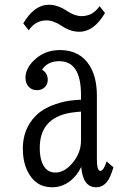

<svg xmlns="http://www.w3.org/2000/svg" viewBox="-20 -771 540 809"><path d="M422.4 -716.3Q376 -637.2 314.5 -637.2Q276.9 -637.2 241.2 -661.1Q205.6 -685.1 176.3 -685.1Q128.9 -685.1 101.1 -643.1L78.1 -672.4Q124 -751 186.5 -751Q223.6 -751 264.2 -723.6Q294.9 -703.1 324.2 -703.1Q371.1 -703.1 399.4 -745.1ZM321.3 -351.1V-371.1Q321.3 -513.2 230 -513.2Q180.2 -513.2 157.2 -477.1Q181.2 -462.9 181.2 -434.6Q181.2 -421.9 174.8 -411.6Q162.1 -391.1 134.8 -391.1Q114.3 -391.1 101.1 -405.3Q87.4 -419.9 87.4 -443.4Q87.4 -482.9 124.5 -518.1Q168.5 -560.1 232.4 -560.1Q316.9 -560.1 357.9 -494.1Q388.2 -445.3 388.2 -368.2V-102.1Q388.2 -50.8 402.8 -50.8Q416.5 -50.8 429.2 -90.8L458 -65.9Q445.8 -25.9 433.1 -7.8Q414.1 18.1 385.3 18.1Q329.1 18.1 322.3 -67.9Q303.7 -29.3 273.9 -6.8Q239.7 18.1 199.7 18.1Q127.9 18.1 94.7 -52.2Q76.2 -91.8 76.2 -145Q76.2 -226.6 128.4 -280.8Q158.7 -313 213.4 -332Q253.9 -346.2 294.4 -349.1ZM321.3 -300.8 300.3 -298.8Q147.5 -284.7 147.5 -147.9Q147.5 -111.3 156.7 -86.9Q173.3 -43.9 213.4 -43.9Q252 -43.9 286.1 -85Q321.3 -127.4 321.3 -178.2Z"/></svg>

Font: BIZ UDMincho
Style: Regular
Weight: 400
Monospace: yes
Designer: TypeBank Co., Ltd.
Foundry: Morisawa Inc.
Version: Version 1.06